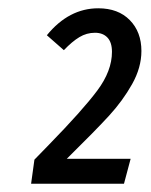

<svg xmlns="http://www.w3.org/2000/svg" viewBox="-20 -765 363 463"><path d="M321 -642Q321 -602 298.5 -562Q276 -522 243 -486Q210 -450 141 -382H295L279 -322H55L63 -380L98 -416Q179 -499 214.5 -546.5Q250 -594 250 -640Q250 -663 239 -674.5Q228 -686 209 -686Q189 -686 171.5 -675.5Q154 -665 134 -644L93 -680Q146 -745 217 -745Q265 -745 293 -716.5Q321 -688 321 -642Z"/></svg>

Font: Fira Sans Extra Condensed
Style: Italic
Weight: 400
Width: 3
Italic angle: -8°
Designer: Carrois Corporate & Edenspiekermann AG
Foundry: Carrois Corporate GbR & Edenspiekermann AG
Version: Version 4.203